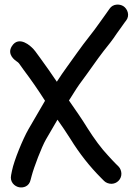

<svg xmlns="http://www.w3.org/2000/svg" viewBox="-20 -764 607 843"><path d="M513 -1C513 -12.2 508.5 -24.9 500.7 -32.7L487.3 -46C478.8 -53.9 469.3 -65.4 456.1 -79.2C424.4 -112.6 393.8 -154.6 364.3 -201.1C338.6 -243.4 310.5 -282.5 282.8 -322.8C307.1 -362.5 326 -391 338.9 -407.9C369.8 -449 407.2 -504.4 434.6 -539.5C456.8 -567.5 473.1 -586.9 492.8 -617.1C503.8 -633.1 516.1 -648.6 527.3 -665.4L533.7 -673.7C551.6 -696.7 539.3 -725.7 521.7 -736.9C505.2 -747.5 475.8 -747.7 461.2 -725.9C448.6 -706.9 434 -688.4 419.4 -667.2C387.3 -620.5 356.1 -585.8 318.5 -532.3C284.1 -482.8 262.5 -456.5 229.5 -405.2C205.8 -440.6 181.5 -474.9 156.3 -509.6C139.2 -533.5 129.2 -547.3 119.5 -555.8C119.5 -555.8 63.7 -612.7 31.7 -560.6C9.5 -524.6 46.2 -499.5 51.5 -495.7C64.9 -486 58.8 -492 83.8 -457.2C117.5 -412.3 146 -371.3 177.7 -321.6C145.1 -266.1 119.4 -221.9 104.3 -195.4C80.9 -154.5 41.8 -60.6 32.5 -13.9L28.8 4.8C22.3 35.2 44.1 54.4 64 58.2C81.2 61.5 108.3 55.8 114.6 24.7L119.2 7.4C129 -29.9 162.8 -118.8 181.7 -151.6C193.3 -172.1 209.4 -199.7 232.4 -238.6C251.6 -210.9 271.1 -183.3 288.7 -154.9C329 -89.3 375.1 -31.5 424.3 17.7L437.3 30.7C445.1 38.5 457.7 43 469 43C493.3 43 513 23.3 513 -1Z"/></svg>

Font: Just Breathe
Style: Bd
Weight: 400
Foundry: Cannot Into Space Fonts
Version: Version 0.72